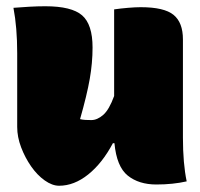

<svg xmlns="http://www.w3.org/2000/svg" viewBox="-20 -580 640 614"><path d="M125 -560Q209 -560 242.5 -531Q276 -502 276 -428Q276 -379 267 -327.5Q258 -276 236 -199Q244 -197 253.5 -196.5Q263 -196 272 -196Q291 -196 310 -212.5Q329 -229 345 -273V-550Q366 -553 389.5 -555Q413 -557 430 -557Q505 -557 535 -532.5Q565 -508 565 -454V-140Q565 -57 577 0Q533 10 480 10Q424 10 388.5 -18.5Q353 -47 346 -122H341Q307 -58 262 -22Q217 14 169 14Q147 14 123 -3Q99 -20 79.5 -48Q60 -76 47.5 -109Q35 -142 35 -174V-410Q35 -492 23 -555Q48 -557 74 -558.5Q100 -560 125 -560Z"/></svg>

Font: Recursive Mn Csl St XBk
Style: Regular
Weight: 1000
Monospace: yes
Version: Version 1.079;hotconv 1.0.112;makeotfexe 2.5.65598; ttfautoh